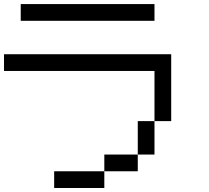

<svg xmlns="http://www.w3.org/2000/svg" viewBox="-20 -937 1040 957"><path d="M750 -916.7V-833.3H83.3V-916.7ZM666.7 -166.7V-83.3H500V-166.7ZM666.7 -333.3H750V-166.7H666.7ZM0 -583.3V-666.7H833.3V-333.3H750V-583.3ZM250 0V-83.3H500V0Z"/></svg>

Font: Galmuri11 Regular
Style: Regular
Weight: 400
Designer: Minseo Lee (Quiple)
Version: Version 2.356;hotconv 1.1.0;makeotfexe 2.6.0 DEVELOPMENT